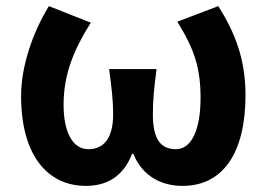

<svg xmlns="http://www.w3.org/2000/svg" viewBox="-20 -594 873 628"><path d="M208 -547 140 -574C88 -490 49 -379 49 -280C49 -88 134 14 261 14C327 14 383 -15 412 -91H416C447 -15 511 14 577 14C708 14 783 -92 783 -283C783 -403 747 -490 694 -574L560 -523C616 -433 636 -371 636 -274C636 -163 603 -106 556 -106C509 -106 480 -134 480 -219C480 -270 484 -304 492 -368H414H337C345 -304 350 -270 350 -219C350 -140 318 -106 269 -106C217 -106 188 -163 188 -251C188 -350 220 -429 277 -520Z"/></svg>

Font: GenSekiGothic2 TW B
Style: Regular
Weight: 700
Version: Version 2.100;PS 2.1;hotconv 16.6.51;makeotf.lib2.5.65220 DE